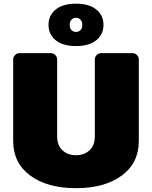

<svg xmlns="http://www.w3.org/2000/svg" viewBox="-20 -982 807 1019"><path d="M275.8 -768.3Q237.5 -799.2 237.5 -850Q237.5 -900.8 275.8 -931.7Q314.2 -962.5 383.3 -962.5Q452.5 -962.5 490.8 -931.7Q529.2 -900.8 529.2 -850Q529.2 -799.2 490.8 -768.3Q452.5 -737.5 383.3 -737.5Q314.2 -737.5 275.8 -768.3ZM359.6 -877.9Q350 -868.3 350 -850Q350 -831.7 359.6 -822.1Q369.2 -812.5 383.3 -812.5Q397.5 -812.5 407.1 -822.1Q416.7 -831.7 416.7 -850Q416.7 -868.3 407.1 -877.9Q397.5 -887.5 383.3 -887.5Q369.2 -887.5 359.6 -877.9ZM50 -233.3V-666.7Q50 -680 60 -690Q70 -700 83.3 -700H250Q263.3 -700 273.3 -690Q283.3 -680 283.3 -666.7V-258.3Q283.3 -210.8 311.2 -184.6Q339.2 -158.3 383.3 -158.3Q427.5 -158.3 455.4 -184.6Q483.3 -210.8 483.3 -258.3V-666.7Q483.3 -680 493.3 -690Q503.3 -700 516.7 -700H683.3Q696.7 -700 706.7 -690Q716.7 -680 716.7 -666.7V-233.3Q716.7 -116.7 625.8 -50Q535 16.7 383.3 16.7Q231.7 16.7 140.8 -50Q50 -116.7 50 -233.3Z"/></svg>

Font: BoonTook Mon
Style: Regular
Weight: 400
Designer: Sungsit Sawaiwan
Foundry: FontUni
Version: Version 3.0